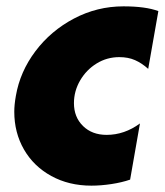

<svg xmlns="http://www.w3.org/2000/svg" viewBox="-20 -572 519 605"><path d="M369 -552Q286 -552 213 -513.5Q140 -475 91.5 -410.5Q43 -346 30 -270Q25 -242 25 -220Q25 -154 55.5 -101Q86 -48 141.5 -17.5Q197 13 268 13Q298 13 331 8Q364 3 390 -6L421 -183Q372 -147 316 -147Q270 -147 241.5 -175Q213 -203 213 -247Q213 -285 232.5 -318.5Q252 -352 284.5 -372Q317 -392 356 -392Q384 -392 405.5 -382.5Q427 -373 447 -355L479 -537Q439 -552 369 -552Z"/></svg>

Font: Geom Black
Style: Bold Italic
Weight: 900
Italic angle: -10°
Version: Version 1.102